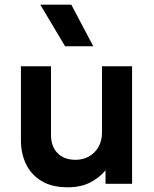

<svg xmlns="http://www.w3.org/2000/svg" viewBox="-20 -782 656 817"><path d="M268 15Q200.5 15 156.2 -12Q112 -39 90.5 -84.2Q69 -129.5 69 -185.5V-500H197V-207.5Q197 -159.5 224.5 -130.8Q252 -102 302 -102Q334 -102 359.5 -116.8Q385 -131.5 399.5 -157.5Q414 -183.5 414 -218V-500H542V0H429V-57Q401.5 -24.5 362.2 -4.8Q323 15 268 15ZM257 -585 151.5 -762H283.5L377 -585Z"/></svg>

Font: Geologica Roman Medium
Style: Regular
Weight: 500
Designer: Sindre Bremnes, Frode Helland
Foundry: Monokrom Skriftforlag AS
Version: Version 1.010;gftools[0.9.28]